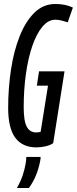

<svg xmlns="http://www.w3.org/2000/svg" viewBox="-20 -730 386 964"><path d="M163 10Q93 10 57 -38Q21 -86 21 -188Q21 -286 35 -379.5Q49 -473 78.5 -547.5Q108 -622 152.5 -666Q197 -710 258 -710Q309 -710 346 -692L320 -618Q306 -622 290.5 -626.5Q275 -631 258 -631Q222 -631 192.5 -595.5Q163 -560 142 -498.5Q121 -437 110 -358Q99 -279 99 -192Q99 -122 114.5 -93.5Q130 -65 162 -65Q168 -65 174 -66Q180 -67 184 -68L221 -300H165L176 -372H304L247 -11Q230 0 207 5Q184 10 163 10ZM112 58H184Q184 68 181 82Q173 121 159.5 153Q146 185 125 214H65Q84 180 94 150Q104 120 109 90Q112 74 112 58Z"/></svg>

Font: Georama Extra Condensed Medium
Style: Italic
Weight: 500
Width: 2
Italic angle: -9°
Designer: Jean-Baptiste Levee
Foundry: Production Type
Version: Version 1.000